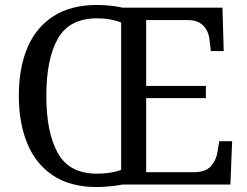

<svg xmlns="http://www.w3.org/2000/svg" viewBox="-20 -745 999 775"><path d="M371 10Q265 10 195 -36Q125 -82 90.5 -165Q56 -248 56 -359Q56 -470 90.5 -552Q125 -634 195.5 -679.5Q266 -725 372 -725Q396 -725 425.5 -722Q455 -719 475 -714H878L883 -539H831L826 -582Q824 -604 814.5 -622.5Q805 -641 786.5 -652.5Q768 -664 738 -664H570V-398H811V-349H570V-50H763Q810 -50 831.5 -74.5Q853 -99 858 -132L865 -175H917L910 0H474Q454 4 424 7Q394 10 371 10ZM371 -44Q400 -44 425 -48Q450 -52 469 -59V-654Q450 -662 425.5 -666.5Q401 -671 372 -671Q260 -671 213.5 -589Q167 -507 167 -358Q167 -210 213.5 -127Q260 -44 371 -44Z"/></svg>

Font: Noto Rashi Hebrew
Style: Regular
Weight: 400
Version: Version 1.006